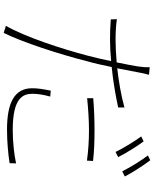

<svg xmlns="http://www.w3.org/2000/svg" viewBox="83 -885 834 1040"><g transform="rotate(90 500.0 -365.0)"><path d="M831 -588C809 -632 772 -691 746 -726L719 -713C746 -676 784 -614 803 -574ZM512 -420C571 -426 631 -430 687 -430C743 -430 799 -426 850 -419L852 -452C803 -458 742 -460 683 -460C620 -460 560 -457 512 -453ZM562 -622C497 -604 421 -591 350 -583C358 -623 365 -660 371 -692C374 -709 380 -739 385 -755L344 -759C345 -741 343 -715 340 -696C337 -674 328 -630 318 -580C273 -576 232 -574 197 -574C165 -574 126 -575 84 -581L85 -548C122 -545 156 -544 195 -544C230 -544 269 -546 311 -550C302 -505 291 -459 281 -421C244 -280 180 -85 120 20L158 32C208 -67 275 -274 311 -417C324 -462 334 -509 343 -553C415 -560 492 -573 562 -588ZM471 -223C462 -178 458 -151 458 -122C458 -26 537 14 682 14C747 14 813 8 864 0L865 -35C814 -24 746 -17 683 -17C508 -17 488 -74 488 -124C488 -153 493 -183 503 -220ZM822 -749C851 -711 885 -656 908 -610L936 -624C916 -664 876 -725 848 -762Z"/></g></svg>

Font: Source Han Sans CN ExtraLight
Style: Regular
Weight: 250
Designer: Ryoko NISHIZUKA (kana & ideographs); Paul D. Hunt (Latin, Greek & Cyrillic); Wenlong ZHANG (bopomofo); Sandoll Communica
Foundry: Adobe Systems Incorporated
Version: Version 1.004;PS 1.004;hotconv 16.6.51;makeotf.lib2.5.65220